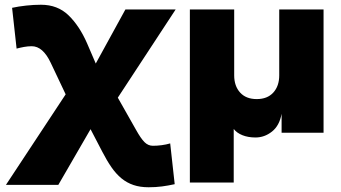

<svg xmlns="http://www.w3.org/2000/svg" viewBox="-20 -510 1440 810"><path d="M5 270 257 -112 194 -245Q161 -315 114 -315Q98 -315 81.5 -312Q65 -309 50 -305L31 -477Q58 -483 90.5 -486.5Q123 -490 153 -490Q223 -490 269 -445.5Q315 -401 347 -328L384 -242L509 -470H721L477 -98L554 38Q574 74 589.5 89.5Q605 105 625 105Q643 105 662 102.5Q681 100 698 95L717 267Q690 273 663.5 276.5Q637 280 607 280Q571 280 543 270.5Q515 261 492.5 242.5Q470 224 450.5 196Q431 168 412 131L362 35L226 270Z M1158 -470H1345V50H1168V-30Q1159 20 1127.5 45Q1096 70 1058 70Q1027 70 1003 60.5Q979 51 966 34V260H781V-470H968V-192Q968 -147 993 -119.5Q1018 -92 1063 -92Q1108 -92 1133 -119.5Q1158 -147 1158 -192Z"/></svg>

Font: OA Gothic ExtraBold
Style: Regular
Weight: 800
Designer: Choi Chi-young, Lee Jaesang, Lee Juhyun, Han Dohee
Foundry: DDUNGSANG CORP.
Version: Version 1.000;Build 20210203